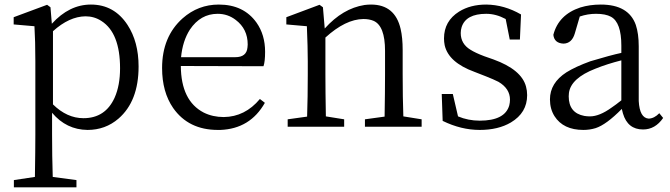

<svg xmlns="http://www.w3.org/2000/svg" viewBox="-20 -548 2897 830"><path d="M209 -413.1V-96.7Q269.5 -37.1 340.8 -37.1Q435.5 -37.1 475.6 -126Q499 -178.7 499 -252.9Q499 -405.3 418.9 -457Q387.7 -477.5 349.6 -477.5Q279.3 -476.6 209 -413.1ZM198.2 -516.6 204.1 -445.3Q279.3 -528.3 373 -528.3Q473.6 -528.3 531.2 -440.4Q579.1 -367.2 579.1 -260.7Q579.1 -110.4 492.2 -35.2Q435.5 13.7 358.4 13.7Q266.6 12.7 205.1 -60.5V32.2Q205.1 126 208 216.8L310.5 230.5V261.7H40V230.5L130.9 216.8Q132.8 97.7 132.8 34.2V-282.2Q132.8 -372.1 128.9 -434.6L39.1 -442.4V-473.6L183.6 -527.3Z M762.7 -300.8H997.1Q1045.9 -300.8 1049.8 -342.8Q1050.8 -348.6 1050.8 -355.5Q1050.8 -422.9 999 -461.9Q964.8 -488.3 920.9 -488.3Q846.7 -488.3 800.8 -419.9Q769.5 -371.1 762.7 -300.8ZM1119.1 -261.7 761.7 -262.7Q762.7 -112.3 860.4 -61.5Q899.4 -42 947.3 -42Q1039.1 -43 1103.5 -120.1L1125 -103.5Q1061.5 8.8 932.6 13.7Q926.8 13.7 921.9 13.7Q794.9 13.7 728.5 -81.1Q680.7 -150.4 680.7 -253.9Q680.7 -389.6 769.5 -468.8Q836.9 -528.3 925.8 -528.3Q1033.2 -528.3 1088.9 -450.2Q1126 -397.5 1126 -324.2Q1126 -282.2 1119.1 -261.7Z M1723.6 -44.9 1802.7 -32.2V0H1557.6V-32.2L1642.6 -43.9Q1644.5 -153.3 1644.5 -227.5V-328.1Q1644.5 -436.5 1594.7 -458Q1576.2 -465.8 1550.8 -465.8Q1473.6 -464.8 1386.7 -385.7V-227.5Q1386.7 -154.3 1388.7 -44.9L1467.8 -32.2V0H1223.6V-32.2L1307.6 -43.9Q1310.5 -127.9 1310.5 -227.5V-283.2Q1310.5 -341.8 1306.6 -434.6L1217.8 -442.4V-473.6L1361.3 -527.3L1376 -516.6L1383.8 -424.8Q1461.9 -511.7 1555.7 -526.4Q1570.3 -528.3 1584 -528.3Q1687.5 -528.3 1711.9 -422.9Q1720.7 -384.8 1720.7 -332V-227.5Q1720.7 -127 1723.6 -44.9Z M2074.2 -304.7 2113.3 -291Q2234.4 -247.1 2253.9 -173.8Q2258.8 -156.2 2258.8 -136.7Q2258.8 -60.5 2188.5 -18.6Q2133.8 13.7 2053.7 13.7Q1973.6 13.7 1893.6 -25.4L1889.6 -141.6H1937.5L1960 -44.9Q2003.9 -26.4 2053.7 -26.4Q2163.1 -26.4 2181.6 -92.8Q2184.6 -105.5 2184.6 -117.2Q2184.6 -165 2134.8 -194.3Q2113.3 -205.1 2081.1 -217.8L2031.2 -237.3Q1918.9 -278.3 1902.3 -352.5Q1899.4 -367.2 1899.4 -381.8Q1899.4 -457 1964.8 -498Q2013.7 -528.3 2082 -528.3Q2160.2 -527.3 2232.4 -485.4L2227.5 -377H2183.6L2166 -465.8Q2124 -488.3 2082 -488.3Q1994.1 -488.3 1975.6 -430.7Q1971.7 -418 1971.7 -405.3Q1971.7 -358.4 2013.7 -333Q2035.2 -319.3 2074.2 -304.7Z M2666 -114.3V-287.1Q2604.5 -271.5 2553.7 -251Q2448.2 -210 2439.5 -146.5Q2438.5 -138.7 2438.5 -131.8Q2438.5 -59.6 2505.9 -46.9Q2517.6 -44.9 2530.3 -44.9Q2571.3 -44.9 2624 -83Q2641.6 -94.7 2666 -114.3ZM2830.1 -58.6 2846.7 -38.1Q2812.5 11.7 2759.8 11.7Q2693.4 11.7 2672.9 -57.6Q2669.9 -67.4 2668 -77.1Q2600.6 -8.8 2554.7 5.9Q2529.3 13.7 2502 13.7Q2415 13.7 2377 -45.9Q2357.4 -77.1 2357.4 -118.2Q2357.4 -189.5 2428.7 -235.4Q2467.8 -259.8 2532.2 -283.2Q2620.1 -309.6 2666 -319.3V-350.6Q2666 -451.2 2621.1 -475.6Q2597.7 -488.3 2556.6 -488.3Q2520.5 -488.3 2486.3 -476.6L2464.8 -403.3Q2452.1 -360.4 2416 -359.4Q2376 -361.3 2372.1 -397.5Q2394.5 -484.4 2488.3 -515.6Q2529.3 -528.3 2577.1 -528.3Q2697.3 -528.3 2728.5 -440.4Q2741.2 -402.3 2741.2 -347.7V-111.3Q2745.1 -38.1 2784.2 -35.2Q2808.6 -36.1 2830.1 -58.6Z"/></svg>

Font: GenYoMin JP Regular
Style: Regular
Weight: 400
Version: Version 1.001;PS 1;hotconv 16.6.51;makeotf.lib2.5.65220 DEVE